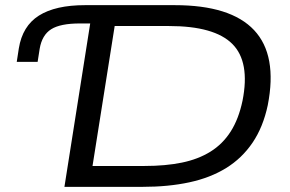

<svg xmlns="http://www.w3.org/2000/svg" viewBox="-20 -725 1127 745"><path d="M230 0 330 -634H290Q214 -634 178.5 -611.5Q143 -589 134 -536L126 -485H45L53 -537Q67 -624 131 -664.5Q195 -705 310 -705H658Q875 -705 966 -608Q1057 -511 1019 -317Q1001 -232 960 -171.5Q919 -111 857.5 -73Q796 -35 714.5 -17.5Q633 0 534 0ZM339 -81H541Q622 -81 685.5 -94Q749 -107 796.5 -136.5Q844 -166 875 -214.5Q906 -263 921 -334Q951 -485 881.5 -554.5Q812 -624 636 -624H425Z"/></svg>

Font: Nunito Sans 10pt Expanded
Style: Italic
Weight: 400
Width: 7
Italic angle: -9°
Designer: Vernon Adams
Foundry: Vernon Adams
Version: Version 3.101;gftools[0.9.27]